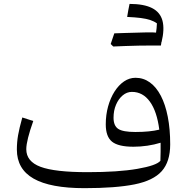

<svg xmlns="http://www.w3.org/2000/svg" viewBox="-20 -969 969 995"><path d="M811.2 -135.7Q790.7 -111.1 691.9 -94Q593.1 -76.8 433.6 -76.8Q264.1 -76.8 190.1 -104.5Q116.2 -132.2 116.2 -195.7Q116.2 -218.2 125.4 -255.1Q134.6 -292.1 152.4 -341.9L95.6 -360.2Q80 -304.7 73.7 -268.3Q67.4 -232 67.4 -194.1Q67.4 -92.8 154.1 -43.4Q240.7 6.1 418 6.1Q579.3 6.1 676.8 -13.4Q774.3 -32.9 818.2 -82Q862 -131.1 862 -220.8Q862 -300.1 849.5 -363.8Q837.1 -427.5 813.5 -472.7Q789.9 -517.9 756.7 -541.9Q723.4 -565.9 682.3 -565.9Q650.6 -565.9 622.7 -547Q594.9 -528 573.6 -494.6Q552.4 -461.3 540.2 -417.5Q528.1 -373.8 528.1 -324.4Q528.1 -261 560.6 -234.8Q593.2 -208.6 671.7 -208.6Q707.3 -208.6 743.5 -213.9Q779.8 -219.3 812.3 -229.3Q812.4 -207.4 812.3 -182.2Q812.1 -157 811.2 -135.7ZM805.5 -297.2Q781.5 -291.2 750.2 -288.1Q719 -285 681.2 -285Q616.9 -285 592.7 -301.1Q568.4 -317.2 568.4 -359Q568.4 -395.9 581.2 -426.1Q594 -456.3 615.7 -474.6Q637.4 -492.8 663.6 -492.8Q720.2 -492.8 756.7 -442.4Q793.3 -391.9 805.5 -297.2ZM788.3 -797.6Q795.8 -784.5 802.6 -773.3Q809.5 -762 817.1 -750Q833.6 -817.7 822 -861.6Q810.4 -905.4 768.4 -927Q726.5 -948.5 651.4 -948.8Q647.9 -932.5 644.9 -916.3Q642 -900 638.9 -881.3Q680.6 -879.4 709.6 -875.7Q738.5 -871.9 758.5 -865.3Q778.4 -858.7 793.2 -847.9Q792.8 -835.1 791.5 -822.7Q790.1 -810.4 788.3 -797.6ZM566.9 -728Q599.2 -739.9 631.3 -751.8Q663.4 -763.6 695.4 -776.2Q727.5 -788.8 759.4 -801.2Q749.7 -801.2 729.7 -800.9Q709.7 -800.5 683.5 -799.6Q657.4 -798.8 628.4 -798.1Q599.5 -797.4 572.4 -796.2Q567.6 -782.6 563.1 -769Q558.5 -755.4 553.7 -740.9Q557.2 -737.6 560.4 -734.4Q563.6 -731.2 566.9 -728ZM763.5 -733.1Q779 -733.1 788.8 -733.1Q798.7 -733.1 804.5 -733.1Q810.4 -733.1 813.8 -733Q815.2 -739 815.9 -746.2Q816.6 -753.4 817.1 -760.9Q817.5 -768.3 817.5 -773.9Q817.5 -790.6 806 -795.9Q794.6 -801.2 759.4 -801.2Q724.9 -791.8 690.4 -781.6Q656 -771.5 621.8 -761.4Q587.6 -751.2 553.7 -740.9Q557.2 -737.6 560.4 -734.4Q563.6 -731.2 566.9 -728Q597.9 -729.3 631.5 -730.6Q665 -731.8 698.5 -732.5Q732.1 -733.1 763.5 -733.1Z"/></svg>

Font: Pinar-VF
Style: Regular
Weight: 300
Designer: Amin Abedi
Version: Version 3.0